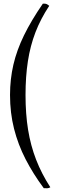

<svg xmlns="http://www.w3.org/2000/svg" viewBox="-20 -761 331 1053"><path d="M215 -741Q228 -742 235 -739Q242 -736 250 -729Q203 -658 174.5 -584Q146 -510 133 -425.5Q120 -341 120 -240Q120 -136 134 -49.5Q148 37 178 114.5Q208 192 256 266Q249 271 239 271.5Q229 272 220 271Q162 193 120.5 112.5Q79 32 57 -55Q35 -142 35 -240Q35 -327 53.5 -406.5Q72 -486 111.5 -567Q151 -648 215 -741Z"/></svg>

Font: Vollkorn
Style: Regular
Weight: 400
Designer: Friedrich Althausen
Foundry: Friedrich Althausen
Version: Version 4.104